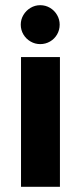

<svg xmlns="http://www.w3.org/2000/svg" viewBox="-20 -720 311 740"><path d="M211 -500V0H61V-500ZM135 -550Q115 -550 97.8 -560Q80.5 -570 70.2 -587.2Q60 -604.5 60 -625Q60 -645 70.2 -662.2Q80.5 -679.5 97.8 -689.8Q115 -700 135 -700Q155.5 -700 172.8 -689.8Q190 -679.5 200 -662.2Q210 -645 210 -625Q210 -604.5 200 -587.2Q190 -570 172.8 -560Q155.5 -550 135 -550Z"/></svg>

Font: Urbanist
Style: Regular
Weight: 400
Designer: Corey Hu
Foundry: Corey Hu
Version: Version 1.2; befe77262ef67d88f1d94aa3d2e49ef1327b4483